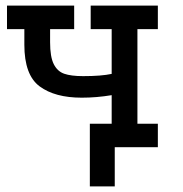

<svg xmlns="http://www.w3.org/2000/svg" viewBox="-20 -526 654 686"><path d="M471 -422V-84H544V0H390V140H301V-84H379V-186Q325 -177 272 -177Q176 -177 121.5 -217.5Q67 -258 67 -366V-422H5V-506H245V-422H159V-375Q159 -323 172 -297Q185 -271 209.5 -262.5Q234 -254 277 -254Q342 -254 379 -262V-422H304V-506H544V-422Z"/></svg>

Font: Arvo
Style: Regular
Weight: 400
Designer: Anton Koovit (Cyrillic Expansion: Cyreal)
Foundry: Anton Koovit, Yassin Baggar
Version: Version 3.000